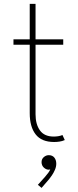

<svg xmlns="http://www.w3.org/2000/svg" viewBox="-20 -710 395 968"><path d="M252.9 5.9Q189.5 5.9 159.7 -32.5Q129.9 -70.8 129.9 -139.6V-690.4H159.2V-133.8Q159.2 -83.5 181.4 -52.5Q203.6 -21.5 251 -21.5Q261.2 -21.5 272.9 -23.2Q284.7 -24.9 294.9 -29.3L306.6 -3.9Q293.5 2 279.8 3.9Q266.1 5.9 252.9 5.9ZM47.9 -484.4V-511.7H298.8V-484.4ZM189.5 237.3 170.9 221.7 207 181.6Q217.8 168.9 224.4 159.9Q231 150.9 233.6 143.3Q236.3 135.7 235.4 127.9L249 126Q244.6 134.8 239.3 140.1Q233.9 145.5 225.6 145.5Q212.4 145.5 200.9 134.8Q189.5 124 189.5 107.4Q189.5 91.8 200.9 82Q212.4 72.3 225.6 72.3Q244.1 72.3 253.9 84.5Q263.7 96.7 263.7 115.2Q263.7 130.4 257.1 145.8Q250.5 161.1 241.9 173.8Q233.4 186.5 227.5 193.4Z"/></svg>

Font: Reddit Sans ExtraLight
Style: Regular
Weight: 250
Designer: Stephen Hutchings
Foundry: Reddit
Version: Version 1.014